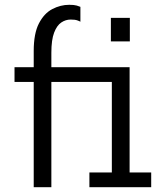

<svg xmlns="http://www.w3.org/2000/svg" viewBox="-20 -780 690 800"><path d="M120.5 0V-438.5H40.5V-500H120.5V-567.5Q120.5 -640.5 142.2 -682.5Q164 -724.5 198 -742.2Q232 -760 268.5 -760Q289 -760 299.8 -756.8Q310.5 -753.5 315 -751.5V-689.5Q311 -692 301.8 -695.2Q292.5 -698.5 274 -698.5Q253.5 -698.5 235.2 -686.2Q217 -674 205.5 -644Q194 -614 194 -560V-500H520V-61.5H610V0H352.5V-61.5H446V-438.5H194V0ZM442 -705.5H521V-607.5H442Z"/></svg>

Font: Trispace Condensed Light
Style: Regular
Weight: 300
Width: 3
Designer: Tyler Finck
Foundry: Etcetera Type Company
Version: Version 1.210; ttfautohint (v1.8.3)